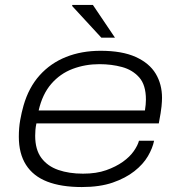

<svg xmlns="http://www.w3.org/2000/svg" viewBox="-20 -743 728 775"><path d="M310 12Q227 12 170.5 -10Q114 -32 85 -77.5Q56 -123 56 -191Q56 -227 61.5 -258Q67 -289 75 -317Q96 -390 140 -439Q184 -488 246.5 -513Q309 -538 386 -538Q473 -538 528 -513Q583 -488 608.5 -445.5Q634 -403 634 -348Q634 -335 632 -313.5Q630 -292 621 -245H127Q124 -231 123 -219Q122 -207 122 -195Q122 -139 147 -105.5Q172 -72 215.5 -57Q259 -42 315 -42Q369 -42 408.5 -56Q448 -70 476 -90Q504 -110 520 -133Q536 -156 541 -175H602Q596 -145 577 -112.5Q558 -80 522.5 -52Q487 -24 435 -6Q383 12 310 12ZM136 -297H565Q567 -310 568 -320.5Q569 -331 569 -341Q569 -400 542 -430.5Q515 -461 472.5 -472.5Q430 -484 381 -484Q324 -484 273.5 -465Q223 -446 187 -404.5Q151 -363 136 -297ZM389 -591 271 -719 272 -723H355L444 -591Z"/></svg>

Font: Archivo Expanded ExtraLight
Style: Italic
Weight: 250
Width: 7
Italic angle: -10°
Designer: Hector Gatti
Foundry: Omnibus-Type
Version: Version 2.001